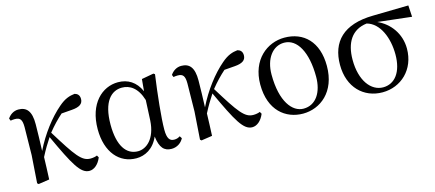

<svg xmlns="http://www.w3.org/2000/svg" viewBox="-45 -938 3071 1354"><g transform="rotate(-15 1490.5 -261.0)"><path d="M481 15C514 15 548 -11 568 -60L559 -76C548 -71 530 -67 510 -67C447 -67 409 -120 289 -315C325 -360 360 -396 395 -427L472 -433C526 -437 554 -454 554 -491C554 -520 538 -532 519 -537C483 -533 447 -523 400 -482C326 -419 248 -318 194 -207C196 -273 199 -340 199 -401C200 -498 166 -533 107 -533C71 -533 44 -512 28 -488L35 -471C44 -473 55 -474 66 -474C104 -474 118 -457 118 -402L115 -198L101 4L110 12L190 0C193 -54 194 -107 196 -162C224 -216 242 -245 270 -288C374 -63 417 15 481 15Z M824 15C886 15 951 -17 987 -100C997 -16 1027 15 1081 15C1121 15 1153 -8 1169 -39L1158 -56C1145 -48 1134 -43 1115 -43C1082 -43 1065 -65 1065 -129C1065 -211 1083 -383 1103 -524L1093 -531L1005 -515L997 -428C964 -502 907 -537 835 -537C719 -537 612 -440 612 -253C612 -84 701 15 824 15ZM993 -365 986 -217C978 -84 908 -30 848 -30C762 -30 708 -107 708 -261C708 -430 775 -493 852 -493C909 -493 964 -460 993 -365Z M1670 15C1703 15 1737 -11 1757 -60L1748 -76C1737 -71 1719 -67 1699 -67C1636 -67 1598 -120 1478 -315C1514 -360 1549 -396 1584 -427L1661 -433C1715 -437 1743 -454 1743 -491C1743 -520 1727 -532 1708 -537C1672 -533 1636 -523 1589 -482C1515 -419 1437 -318 1383 -207C1385 -273 1388 -340 1388 -401C1389 -498 1355 -533 1296 -533C1260 -533 1233 -512 1217 -488L1224 -471C1233 -473 1244 -474 1255 -474C1293 -474 1307 -457 1307 -402L1304 -198L1290 4L1299 12L1379 0C1382 -54 1383 -107 1385 -162C1413 -216 1431 -245 1459 -288C1563 -63 1606 15 1670 15Z M2041 15C2166 15 2289 -77 2289 -267C2289 -444 2190 -537 2050 -537C1924 -537 1801 -442 1801 -261C1801 -72 1914 15 2041 15ZM2053 -18C1972 -18 1896 -110 1896 -308C1896 -424 1955 -503 2039 -503C2134 -503 2196 -393 2196 -213C2196 -102 2145 -18 2053 -18Z M2621 15C2756 15 2866 -86 2866 -239C2866 -349 2800 -435 2712 -474L2959 -446L2954 -530L2695 -525C2477 -522 2380 -417 2380 -249C2380 -85 2484 15 2621 15ZM2637 -483C2730 -458 2777 -341 2777 -220C2777 -91 2719 -18 2634 -18C2547 -18 2475 -107 2475 -261C2475 -386 2527 -470 2637 -483Z"/></g></svg>

Font: Source Han Serif SC Medium
Style: Regular
Weight: 500
Designer: Ryoko NISHIZUKA 西塚涼子 (kana & ideographs); Frank Grießhammer (Latin, Greek & Cyrillic); Wenlong ZHANG 张文龙 (bopomofo); San
Foundry: Adobe
Version: Version 2.003;hotconv 1.1.1;makeotfexe 2.6.0